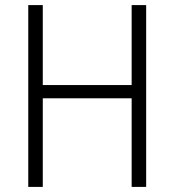

<svg xmlns="http://www.w3.org/2000/svg" viewBox="-20 -785 685 754"><path d="M554 -51V-765H497V-451H148V-765H91V-51H148V-399H497V-51Z"/></svg>

Font: Noto Sans Tamil UI SemiCondensed Light
Style: Regular
Weight: 300
Width: 4
Designer: Jelle Bosma - Monotype Design Team
Foundry: Monotype Imaging Inc.
Version: Version 2.004